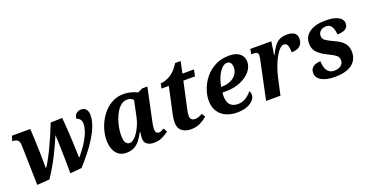

<svg xmlns="http://www.w3.org/2000/svg" viewBox="-33 -1273 3623 1896"><g transform="rotate(-20 1778.5 -324.5)"><path d="M468 10Q468 -36 467.5 -93Q467 -150 465.5 -207Q464 -264 462.5 -313.5Q461 -363 459 -394Q420 -302 369.5 -201.5Q319 -101 253 -3L122 6L112 -410Q111 -456 91.5 -469.5Q72 -483 43 -483H37L53 -536H246Q250 -468 252.5 -403.5Q255 -339 256.5 -271.5Q258 -204 258 -125H265Q315 -204 364.5 -310.5Q414 -417 457 -527L579 -531Q582 -501 585.5 -456Q589 -411 592 -359.5Q595 -308 597 -258.5Q599 -209 600.5 -169.5Q602 -130 602 -110H609Q668 -182 700 -236.5Q732 -291 745 -332.5Q758 -374 758 -407Q758 -437 742.5 -454Q727 -471 708 -475Q711 -513 732.5 -529.5Q754 -546 782 -546Q815 -546 833.5 -524Q852 -502 852 -461Q852 -409 830 -351.5Q808 -294 771 -234Q734 -174 687 -115Q640 -56 590 -1Z M1058 10Q1011 10 979 -14Q947 -38 931 -79.5Q915 -121 915 -173Q915 -220 928 -271.5Q941 -323 967 -371.5Q993 -420 1031 -459.5Q1069 -499 1118.5 -522.5Q1168 -546 1229 -546Q1268 -546 1308 -535Q1348 -524 1370 -511L1423 -535H1476L1410 -223Q1408 -212 1403.5 -192Q1399 -172 1396 -151.5Q1393 -131 1393 -118Q1393 -93 1402.5 -81Q1412 -69 1428 -69Q1442 -69 1455 -75Q1468 -81 1484 -90L1506 -50Q1481 -31 1441.5 -10.5Q1402 10 1348 10Q1304 10 1277 -10.5Q1250 -31 1250 -70Q1250 -99 1257 -135H1250Q1226 -89 1200 -56.5Q1174 -24 1140.5 -7Q1107 10 1058 10ZM1121 -70Q1143 -70 1166 -88.5Q1189 -107 1210 -138.5Q1231 -170 1247.5 -209Q1264 -248 1272 -288L1307 -454Q1297 -468 1280 -475Q1263 -482 1243 -482Q1208 -482 1180 -461Q1152 -440 1131 -405Q1110 -370 1095.5 -329Q1081 -288 1074 -246.5Q1067 -205 1067 -172Q1067 -114 1082.5 -92Q1098 -70 1121 -70Z M1737 10Q1682 10 1644.5 -19Q1607 -48 1607 -107Q1607 -125 1610 -148.5Q1613 -172 1617 -191L1677 -468H1600L1611 -519Q1654 -519 1710 -550.5Q1766 -582 1813 -659H1871L1845 -536H1966L1952 -468H1830L1770 -194Q1765 -172 1762.5 -154Q1760 -136 1760 -122Q1760 -97 1774 -84.5Q1788 -72 1810 -72Q1833 -72 1852.5 -80Q1872 -88 1888 -98L1911 -60Q1878 -32 1836.5 -11Q1795 10 1737 10Z M2220 10Q2159 10 2108.5 -12.5Q2058 -35 2027.5 -81Q1997 -127 1997 -197Q1997 -253 2019 -314Q2041 -375 2084 -427.5Q2127 -480 2190 -513Q2253 -546 2336 -546Q2407 -546 2447 -515Q2487 -484 2487 -428Q2487 -374 2448.5 -328Q2410 -282 2342.5 -253.5Q2275 -225 2189 -225H2152Q2151 -215 2150.5 -205Q2150 -195 2150 -187Q2150 -129 2177 -97.5Q2204 -66 2259 -66Q2308 -66 2346 -91.5Q2384 -117 2405 -147Q2418 -131 2418 -104Q2418 -80 2397 -53.5Q2376 -27 2332.5 -8.5Q2289 10 2220 10ZM2168 -282Q2218 -282 2257.5 -299.5Q2297 -317 2320 -348Q2343 -379 2343 -421Q2343 -452 2330 -469Q2317 -486 2294 -486Q2262 -486 2234 -455Q2206 -424 2186.5 -377Q2167 -330 2159 -282Z M2614 -402Q2616 -410 2618 -424Q2620 -438 2620 -448Q2620 -467 2608 -475Q2596 -483 2567 -483H2549L2558 -536H2779L2758 -399H2763Q2786 -447 2810 -480Q2834 -513 2865.5 -529.5Q2897 -546 2944 -546Q3049 -546 3049 -468Q3049 -416 3018.5 -390.5Q2988 -365 2931 -365Q2931 -411 2921 -437.5Q2911 -464 2882 -464Q2861 -464 2837 -439.5Q2813 -415 2790.5 -373.5Q2768 -332 2749 -280Q2730 -228 2718 -173L2680 0H2529Z M3249 10Q3164 10 3112 -19Q3060 -48 3060 -100Q3060 -131 3075.5 -149.5Q3091 -168 3116 -176.5Q3141 -185 3167 -185Q3167 -150 3176.5 -119Q3186 -88 3208 -69Q3230 -50 3266 -50Q3307 -50 3334.5 -69.5Q3362 -89 3362 -125Q3362 -160 3335 -180Q3308 -200 3249 -228Q3191 -256 3156 -292.5Q3121 -329 3121 -387Q3121 -461 3181.5 -503.5Q3242 -546 3347 -546Q3415 -546 3455 -532.5Q3495 -519 3512.5 -498Q3530 -477 3530 -452Q3530 -412 3499 -394Q3468 -376 3415 -376Q3415 -403 3407.5 -429Q3400 -455 3383.5 -472.5Q3367 -490 3338 -490Q3299 -490 3276.5 -469.5Q3254 -449 3254 -420Q3254 -387 3281.5 -368Q3309 -349 3367 -323Q3432 -294 3462 -257Q3492 -220 3492 -164Q3492 -83 3430.5 -36.5Q3369 10 3249 10Z"/></g></svg>

Font: Noto Serif
Style: Bold Italic
Weight: 700
Italic angle: -12°
Designer: Monotype Design Team
Foundry: Monotype Imaging Inc.
Version: Version 2.013